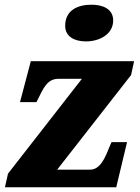

<svg xmlns="http://www.w3.org/2000/svg" viewBox="-20 -796 596 816"><path d="M345 -620C404 -620 461 -651 461 -709C461 -758 417 -776 369 -776C312 -776 257 -754 257 -686C257 -641 296 -620 345 -620ZM1 0H474L520 -192H454L444 -169C427 -126 406 -75 363 -75H223L537 -477L550 -536H111L65 -362H135L137 -366C163 -418 179 -461 228 -461H328L14 -58Z"/></svg>

Font: Noto Serif SemiCondensed Black
Style: Italic
Weight: 900
Width: 4
Italic angle: -12°
Designer: Monotype Design Team
Foundry: Monotype Imaging Inc.
Version: Version 2.014